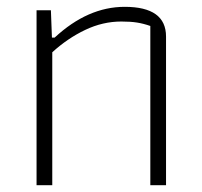

<svg xmlns="http://www.w3.org/2000/svg" viewBox="-20 -542 590 562"><path d="M87 -512H129L132 -432H140Q237 -522 345 -522Q466 -522 466 -435V0H420V-466Q400 -473 381 -476Q362 -479 335 -479Q281 -479 229.5 -454.5Q178 -430 133 -389V0H87Z"/></svg>

Font: Athiti Light
Style: Regular
Weight: 300
Designer: CadsonDemak Team
Foundry: CadsonDemak
Version: Version 1.032